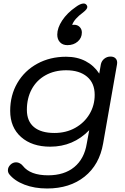

<svg xmlns="http://www.w3.org/2000/svg" viewBox="-20 -822 712 1093"><path d="M32 169Q25 159 25 147Q25 130 39 116Q53 102 72 102Q83 102 93.5 108Q104 114 110 122Q152 176 254 176Q346 176 403 129Q460 82 474 -5L488 -81Q397 13 266 13Q162 13 100 -42Q38 -97 38 -191Q38 -280 79 -350Q120 -420 192.5 -459.5Q265 -499 356 -499Q419 -499 467 -474Q515 -449 545 -403L554 -455Q558 -475 573.5 -487.5Q589 -500 609 -500Q627 -500 637 -490.5Q647 -481 647 -465Q647 -458 646 -455L567 -5Q546 116 461.5 183.5Q377 251 248 251Q176 251 119 229Q62 207 32 169ZM519 -282Q519 -349 475.5 -385.5Q432 -422 357 -422Q290 -422 239 -393.5Q188 -365 160.5 -314Q133 -263 133 -197Q133 -132 173.5 -98.5Q214 -65 290 -65Q356 -65 408 -94Q460 -123 489.5 -172.5Q519 -222 519 -282ZM306 -625Q306 -663 334 -705.5Q362 -748 411 -782Q438 -802 456 -802Q468 -802 474 -792Q477 -788 477 -782Q477 -770 454 -752Q401 -713 391 -680Q395 -681 402 -681Q421 -681 433.5 -668.5Q446 -656 446 -637Q446 -606 422.5 -585.5Q399 -565 364 -565Q337 -565 321.5 -581.5Q306 -598 306 -625Z"/></svg>

Font: Kodchasan Medium
Style: Italic
Weight: 500
Italic angle: -10°
Version: Version 1.000; ttfautohint (v1.6)